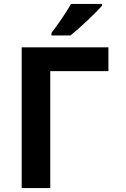

<svg xmlns="http://www.w3.org/2000/svg" viewBox="-20 -954 640 974"><path d="M337 -774Q374 -803 423.5 -850Q473 -897 498 -925V-934H340Q321 -900 294 -860.5Q267 -821 241 -787V-774ZM235 0V-593H530V-714H90V0Z"/></svg>

Font: Noto Sans Mono UI
Style: Bold
Weight: 700
Designer: Monotype Design team
Foundry: Monotype Imaging Inc.
Version: 1.000